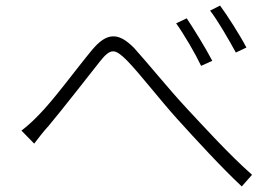

<svg xmlns="http://www.w3.org/2000/svg" viewBox="-20 -704 996 691"><path d="M652 -638.1 614 -620C643.1 -579.2 682.9 -511 703.8 -467L744 -485.1C719.8 -532 674 -605.1 652 -638.1ZM772 -683.9 736.2 -665.8C766 -626.8 804.7 -558.9 828.8 -514.9L866.8 -533C842.7 -579.2 795.1 -653.1 772 -683.9ZM57.2 -234 103 -187.1C116.8 -205.3 136.7 -231.2 155.9 -252.1C207 -313.2 293 -424 339.8 -483C358 -506 372.2 -519.2 387.1 -519.2C400.2 -519.2 415.1 -508.2 437.1 -486.2C482.2 -440 554 -346.9 616.8 -277C684.7 -202.1 776.3 -101.9 850.1 -33L887.1 -74.9C805 -147 706.3 -256 649.1 -317.1C586.3 -384.9 511 -478 462 -532C433.9 -560 411.2 -573.2 388.1 -573.2C361.2 -573.2 337 -555 311.1 -524.1C257.1 -459.2 172.9 -343.8 120 -290.8C96.9 -266.7 78.1 -250 57.2 -234Z"/></svg>

Font: Karasuma Gothic
Style: Light
Weight: 300
Designer: Rasmus Andersson / Ryoko Nishizuka
Foundry: rsms
Version: Version 1.00